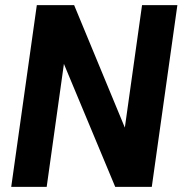

<svg xmlns="http://www.w3.org/2000/svg" viewBox="-20 -731 726 751"><path d="M573.7 0H430.7L230 -481L162.6 0H23.9L124 -710.9H270L468.3 -231.9L535.6 -710.9H673.8Z"/></svg>

Font: Robert Sans ExtraBold
Style: Italic
Weight: 800
Italic angle: -8°
Designer: Christian Robertson (extended by Adam Twardoch)
Foundry: Google
Version: Version 12.135;April 2, 2019;FontCreator 11.5.0.2425 64-bit;